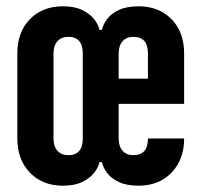

<svg xmlns="http://www.w3.org/2000/svg" viewBox="-20 -580 640 610"><path d="M180 10Q115 10 75 -31.5Q35 -73 35 -140V-410Q35 -478 75 -519Q115 -560 180 -560Q217 -560 241.5 -548Q266 -536 279.5 -518.5Q293 -501 296 -485H304Q307 -501 319.5 -518.5Q332 -536 357 -548Q382 -560 420 -560Q485 -560 525 -519Q565 -478 565 -410V-250H357V-140Q357 -115 369.5 -101Q382 -87 404 -87Q450 -87 450 -140H565Q565 -73 525 -31.5Q485 10 420 10Q382 10 357 -2Q332 -14 319.5 -31.5Q307 -49 304 -65H296Q293 -49 279.5 -31.5Q266 -14 241.5 -2Q217 10 180 10ZM197 -87Q243 -87 243 -140V-410Q243 -463 197 -463Q175 -463 162.5 -449Q150 -435 150 -410V-140Q150 -115 162.5 -101Q175 -87 197 -87ZM357 -330H450V-410Q450 -463 404 -463Q382 -463 369.5 -449Q357 -435 357 -410Z"/></svg>

Font: NKDuy Mono ExtraBold
Style: Regular
Weight: 800
Monospace: yes
Designer: NKDuy
Foundry: NKDuy
Version: Version 2.251; ttfautohint (v1.8.4.7-5d5b)